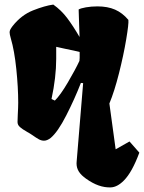

<svg xmlns="http://www.w3.org/2000/svg" viewBox="-20 -605 629 839"><path d="M485.4 47.4 545.9 13.2 588.9 62Q557.1 147.9 521.5 183.6Q492.7 212.9 463.9 213.9Q411.6 215.8 356 175.8Q335 161.1 324.7 145Q314.5 128.9 314.5 109.4Q314.5 104 314.9 101.6L343.3 -241.7L333.5 -242.7Q306.2 -172.4 269.5 -100.6Q232.9 -28.8 201.7 -2.4Q186 9.8 172.4 9.8Q161.1 9.8 150.1 3.9Q139.2 -2 120.6 -15.1Q112.3 -21 99.1 -28.3Q77.6 -40.5 67.1 -49.8Q56.6 -59.1 56.6 -71.8L57.6 -101.6Q59.6 -137.7 59.6 -156.2Q59.6 -222.2 51.3 -303Q43 -383.8 27.3 -437Q22 -455.1 22 -463.9Q22 -469.7 24.9 -475.6Q27.8 -481.4 34.7 -490.7Q73.2 -539.6 124.8 -559.8Q176.3 -580.1 212.9 -585Q247.6 -560.5 273.2 -526.6Q298.8 -492.7 327.6 -443.4Q327.1 -473.1 324.7 -530.8L323.7 -563.5Q332 -568.8 355.5 -573Q378.9 -577.1 405.8 -577.1Q450.2 -577.1 482.7 -563Q515.1 -548.8 541 -518.1Q543 -501.5 531.5 -432.9Q520 -364.3 500 -284.9Q480 -205.6 458 -152.8ZM327.1 -338.9Q328.1 -350.6 328.1 -352.1V-377.9Q307.1 -383.3 265.6 -391.6L225.6 -400.4V-348.1Q225.6 -267.6 205.1 -172.4L219.7 -165.5Q243.7 -189 276.4 -244.6Q309.1 -300.3 327.1 -338.9Z"/></svg>

Font: Fruktur
Style: Regular
Weight: 400
Designer: Viktoriya Grabowska
Foundry: Viktoriya Grabowska
Version: Version 1.004; ttfautohint (v1.4.1)